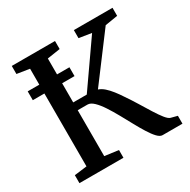

<svg xmlns="http://www.w3.org/2000/svg" viewBox="-165 -899 1043 1054"><g transform="rotate(-30 356.0 -371.5)"><path d="M43.5 0V-50.5L123 -60.5V-679.5L43.5 -692V-743H317.5V-692L235.5 -679.5V-401H321.5L516 -679.5L437 -692V-743H682V-692L602 -679L388.5 -394.5Q408 -388 426 -372Q444 -356 461.2 -334Q478.5 -312 495 -286.5Q519.5 -251 542.8 -212.8Q566 -174.5 586.8 -141.5Q607.5 -108.5 625.2 -86.2Q643 -64 656 -60.5L696.5 -50V0H570.5Q555 0 537.5 -18.5Q520 -37 500.8 -67.8Q481.5 -98.5 461.5 -135.5Q441.5 -172.5 421.5 -208.5Q400.5 -246.5 379.2 -279Q358 -311.5 337.2 -331.5Q316.5 -351.5 297.5 -351.5H235.5V-60.5L322.5 -49V0ZM314 -578.5V-522.5H49.5V-578.5Z"/></g></svg>

Font: Merriweather 24pt Medium
Style: Regular
Weight: 500
Designer: Eben Sorkin
Foundry: Eben Sorkin
Version: Version 2.100